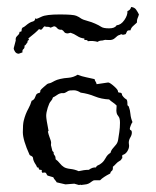

<svg xmlns="http://www.w3.org/2000/svg" viewBox="-20 -739 450 554"><path d="M325.2 -471.7Q332 -471.7 332 -465.8Q332 -463.9 336.4 -459Q340.8 -454.1 344.2 -452.6Q347.7 -451.2 347.7 -438.5V-435.5L351.6 -431.6Q355.5 -420.9 356.4 -409.7Q357.4 -398.4 362.3 -386.7Q360.4 -384.8 357.4 -377.4Q354.5 -370.1 354.5 -367.2Q354.5 -364.3 357.4 -363.3Q360.4 -362.3 360.4 -356Q360.4 -349.6 356 -342.3Q351.6 -335 351.6 -327.1L352.5 -318.4Q352.5 -310.5 347.2 -302.2Q341.8 -293.9 334 -292Q332 -290 332.5 -288.6Q333 -287.1 333 -284.2Q333 -281.2 330.1 -280.3V-279.3Q330.1 -277.3 324.7 -274.4Q319.3 -271.5 314.9 -266.6Q310.5 -261.7 305.7 -257.8V-253.9Q305.7 -248 302.2 -245.6Q298.8 -243.2 297.9 -238.3Q278.3 -228.5 268.6 -218.8H252.9Q249 -218.8 244.1 -214.8Q239.3 -210.9 234.9 -209Q230.5 -207 224.1 -206.5Q217.8 -206.1 212.9 -205.1L210.9 -207Q210.9 -205.1 208 -205.1L194.3 -209L168.9 -207L143.6 -212.9Q141.6 -216.8 138.7 -219.7Q135.7 -222.7 133.8 -227.5L117.2 -232.4Q115.2 -234.4 113.8 -237.8Q112.3 -241.2 108.9 -241.2Q105.5 -241.2 102.5 -240.2Q99.6 -243.2 100.6 -246.1Q101.6 -249 96.7 -249Q91.8 -249 91.8 -252.9Q91.8 -256.8 86.9 -255.9Q85.9 -259.8 84 -262.7Q75.2 -275.4 75.2 -284.2Q73.2 -288.1 70.3 -289.1Q67.4 -290 65.4 -292Q45.9 -335 45.9 -357.4Q45.9 -379.9 48.3 -390.1Q50.8 -400.4 54.2 -409.2Q57.6 -418 62.5 -426.8Q67.4 -435.5 71.3 -448.2Q79.1 -451.2 81.5 -459Q84 -466.8 87.4 -468.8Q90.8 -470.7 92.3 -470.7Q93.8 -470.7 95.2 -472.2Q96.7 -473.6 96.2 -475.1Q95.7 -476.6 97.2 -479Q98.6 -481.4 106 -487.8Q113.3 -494.1 115.7 -496.1Q118.2 -498 121.6 -498.5Q125 -499 128.9 -501Q132.8 -502.9 138.2 -505.9Q143.6 -508.8 153.8 -511.2Q164.1 -513.7 177.7 -514.6Q191.4 -515.6 204.1 -523.4Q215.8 -518.6 228.5 -516.1Q241.2 -513.7 252.9 -510.7Q253.9 -505.9 255.9 -503.4Q257.8 -501 258.8 -496.1L292 -501Q296.9 -501 309.6 -489.7Q322.3 -478.5 320.3 -473.6Q322.3 -471.7 325.2 -471.7ZM236.3 -249Q247.1 -256.8 256.8 -255.9Q258.8 -260.7 263.2 -262.2Q267.6 -263.7 273.9 -269Q280.3 -274.4 285.2 -283.7Q290 -293 298.8 -297.9Q300.8 -305.7 305.7 -311Q310.5 -316.4 314.9 -321.8Q319.3 -327.1 320.8 -335.4Q322.3 -343.8 324.2 -357.4Q326.2 -371.1 326.2 -384.8Q326.2 -398.4 321.8 -403.3Q317.4 -408.2 316.4 -414.1Q315.4 -419.9 315.9 -423.3Q316.4 -426.8 316.4 -431.6V-434.6Q310.5 -440.4 305.2 -443.8Q299.8 -447.3 294.9 -452.1Q272.5 -453.1 253.4 -460.9Q234.4 -468.8 212.9 -471.7Q202.1 -478.5 193.4 -478.5Q184.6 -478.5 181.6 -478Q178.7 -477.5 176.8 -476.6Q174.8 -475.6 172.9 -474.1Q170.9 -472.7 167.5 -471.2Q164.1 -469.7 160.6 -470.2Q157.2 -470.7 152.8 -469.2Q148.4 -467.8 143.1 -463.9Q137.7 -460 132.8 -458Q130.9 -451.2 126.5 -446.8Q122.1 -442.4 117.7 -428.2Q113.3 -414.1 113.3 -404.8Q113.3 -395.5 120.1 -361.3L118.2 -359.4Q120.1 -350.6 122.6 -344.2Q125 -337.9 126.5 -333Q127.9 -328.1 127.4 -325.7Q127 -323.2 127 -320.3L130.9 -304.7V-303.7L134.8 -299.8V-295.9Q134.8 -293.9 137.7 -290.5Q140.6 -287.1 140.6 -279.3Q146.5 -275.4 152.3 -268.1Q158.2 -260.7 164.6 -256.8Q170.9 -252.9 183.6 -251.5Q196.3 -250 207 -245.1Q222.7 -249 236.3 -249ZM19.5 -599.6 25.4 -622.1Q24.4 -629.9 28.3 -633.8Q32.2 -637.7 34.2 -640.1Q36.1 -642.6 36.1 -645.5Q36.1 -648.4 41 -647.5Q43 -651.4 42.5 -653.3Q42 -655.3 44.9 -659.2Q49.8 -661.1 54.2 -665Q58.6 -668.9 64 -672.4Q69.3 -675.8 75.2 -677.2Q81.1 -678.7 82 -686.5Q84 -684.6 85.4 -684.6Q86.9 -684.6 100.1 -690.9Q113.3 -697.3 152.3 -697.3Q191.4 -697.3 200.2 -693.4Q209 -689.5 211.9 -687Q214.8 -684.6 221.2 -682.1Q227.5 -679.7 235.4 -677.7Q243.2 -675.8 254.4 -670.9Q265.6 -666 272 -661.6Q278.3 -657.2 294.9 -657.2Q311.5 -657.2 316.4 -666Q329.1 -667 338.9 -681.2Q348.6 -695.3 347.7 -707Q356.4 -710 358.4 -718.8Q368.2 -717.8 372.6 -711.4Q377 -705.1 380.9 -697.3Q378.9 -690.4 377 -686.5Q375 -682.6 375 -673.8Q370.1 -668.9 364.3 -664.1Q358.4 -659.2 356.4 -651.4H352.5Q347.7 -651.4 346.2 -647.9Q344.7 -644.5 342.8 -640.6Q336.9 -638.7 335 -638.7Q333 -638.7 329.1 -640.6Q328.1 -638.7 325.2 -638.2Q322.3 -637.7 318.8 -635.3Q315.4 -632.8 312 -629.4Q308.6 -626 303.7 -624.5Q298.8 -623 293.5 -623.5Q288.1 -624 283.2 -624L275.4 -622.1Q266.6 -622.1 261.7 -618.2Q248 -622.1 233.4 -620.1Q232.4 -624 227.1 -623.5Q221.7 -623 223.6 -627.9Q211.9 -628.9 202.6 -635.3Q193.4 -641.6 183.6 -644.5L175.8 -642.6Q168 -642.6 165.5 -646.5Q163.1 -650.4 158.2 -653.3Q149.4 -652.3 145 -657.7Q140.6 -663.1 135.7 -663.1L126 -659.2Q121.1 -662.1 117.2 -661.6Q113.3 -661.1 108.4 -663.1Q105.5 -661.1 103 -657.2Q100.6 -653.3 97.7 -653.3Q94.7 -653.3 92.8 -655.3Q84 -645.5 61.5 -627.9L63.5 -626Q63.5 -623 61 -622.1Q58.6 -621.1 59.6 -617.2Q57.6 -615.2 55.7 -611.8Q53.7 -608.4 50.8 -607.4V-604.5Q50.8 -599.6 47.4 -597.2Q43.9 -594.7 44.9 -587.9L34.2 -584Q27.3 -584 23.4 -589.8Q19.5 -595.7 19.5 -599.6Z"/></svg>

Font: Mountains of Christmas
Style: Regular
Weight: 400
Designer: Crystal Kluge
Foundry: Font Diner, Inc DBA Tart Workshop
Version: Version 1.003